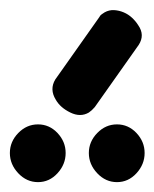

<svg xmlns="http://www.w3.org/2000/svg" viewBox="-35 -900 313 389"><path d="M42 -648Q65 -648 81.5 -630.5Q98 -613 98 -590Q98 -567 81.5 -549Q65 -531 42 -531Q19 -531 2 -549Q-15 -567 -15 -590Q-15 -613 2 -630.5Q19 -648 42 -648ZM202 -648Q225 -648 241.5 -630.5Q258 -613 258 -590Q258 -567 241.5 -549Q225 -531 202 -531Q179 -531 162 -549Q145 -567 145 -590Q145 -613 162 -630.5Q179 -648 202 -648ZM157 -683Q151 -676 145 -672Q128 -662 107.5 -672Q87 -682 78 -698Q65 -719 77 -739L166 -865Q168 -869 171 -871Q174 -873 177 -875Q186 -880 196 -879.5Q206 -879 215.5 -875Q225 -871 232.5 -864Q240 -857 245 -849Q259 -829 246 -809Z"/></svg>

Font: AkaAcidDosis
Style: ExtraBold
Weight: 800
Designer: Edgar Tolentino, Pablo Impallari, Igino Marini, Aka-Acid
Foundry: Edgar Tolentino, Pablo Impallari, Igino Marini, Aka-Acid
Version: Version 1.007